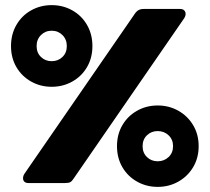

<svg xmlns="http://www.w3.org/2000/svg" viewBox="-20 -715 819 750"><path d="M23 -535Q23 -581 44 -617.5Q65 -654 101.5 -674.5Q138 -695 182 -695Q226 -695 262.5 -674.5Q299 -654 320 -617.5Q341 -581 341 -535Q341 -489 320 -453Q299 -417 262.5 -396.5Q226 -376 182 -376Q138 -376 101.5 -396.5Q65 -417 44 -453Q23 -489 23 -535ZM70 -19Q70 -28 76 -37L503 -656Q511 -669 519.5 -674.5Q528 -680 541 -680H684Q694 -680 699.5 -674.5Q705 -669 705 -661Q705 -652 699 -643L268 -18Q261 -7 254.5 -3.5Q248 0 234 0H91Q81 0 75.5 -5Q70 -10 70 -19ZM241 -535Q241 -561 224 -578Q207 -595 182 -595Q157 -595 140 -578Q123 -561 123 -535Q123 -509 140 -492.5Q157 -476 182 -476Q207 -476 224 -492.5Q241 -509 241 -535ZM437 -144Q437 -190 458 -226Q479 -262 515.5 -282.5Q552 -303 596 -303Q640 -303 676.5 -282.5Q713 -262 734.5 -226Q756 -190 756 -144Q756 -98 734.5 -62Q713 -26 676.5 -5.5Q640 15 596 15Q552 15 515.5 -5.5Q479 -26 458 -62Q437 -98 437 -144ZM656 -144Q656 -170 638.5 -186.5Q621 -203 596 -203Q571 -203 554 -186.5Q537 -170 537 -144Q537 -118 554 -101.5Q571 -85 596 -85Q621 -85 638.5 -101.5Q656 -118 656 -144Z"/></svg>

Font: Mitr SemiBold
Style: Regular
Weight: 600
Designer: Thanarat Vachiruckul
Foundry: Cadson Demak
Version: Version 1.003